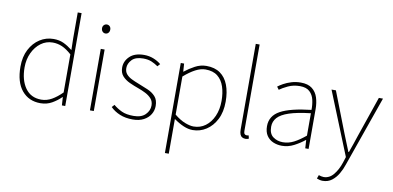

<svg xmlns="http://www.w3.org/2000/svg" viewBox="-84 -985 3009 1470"><g transform="rotate(10 1421.0 -250.0)"><path d="M252 12Q162 12 108 -52.5Q54 -117 54 -238Q54 -315 83.5 -371.5Q113 -428 161.5 -459Q210 -490 268 -490Q312 -490 345.5 -474.5Q379 -459 416 -430L414 -520V-722H444V0H418L414 -64H412Q382 -34 342 -11Q302 12 252 12ZM254 -16Q296 -16 335 -38Q374 -60 414 -100V-396Q374 -432 339 -447Q304 -462 266 -462Q215 -462 174.5 -432Q134 -402 110 -351Q86 -300 86 -238Q86 -139 129.5 -77.5Q173 -16 254 -16Z M636 0V-478H666V0ZM650 -600Q637 -600 627.5 -610Q618 -620 618 -636Q618 -651 627.5 -660.5Q637 -670 650 -670Q664 -670 673 -660.5Q682 -651 682 -636Q682 -620 673 -610Q664 -600 650 -600Z M970 12Q913 12 869.5 -6Q826 -24 796 -54L814 -74Q844 -49 879.5 -32.5Q915 -16 972 -16Q1032 -16 1063 -47Q1094 -78 1094 -118Q1094 -150 1075.5 -171Q1057 -192 1029.5 -206Q1002 -220 974 -230Q937 -243 902 -259Q867 -275 844.5 -300Q822 -325 822 -366Q822 -416 860.5 -453Q899 -490 972 -490Q1011 -490 1045 -476.5Q1079 -463 1104 -442L1086 -422Q1062 -439 1035 -450.5Q1008 -462 970 -462Q910 -462 882 -432.5Q854 -403 854 -368Q854 -339 870 -320.5Q886 -302 911.5 -289.5Q937 -277 966 -266Q1004 -251 1041 -235.5Q1078 -220 1102 -193.5Q1126 -167 1126 -120Q1126 -85 1108 -55Q1090 -25 1055 -6.5Q1020 12 970 12Z M1258 222V-478H1284L1288 -416H1290Q1326 -445 1368.5 -467.5Q1411 -490 1456 -490Q1521 -490 1563.5 -460Q1606 -430 1627 -375Q1648 -320 1648 -246Q1648 -165 1618.5 -107.5Q1589 -50 1541 -19Q1493 12 1436 12Q1402 12 1364.5 -4Q1327 -20 1288 -48V42V222ZM1438 -16Q1490 -16 1530 -45.5Q1570 -75 1593 -127Q1616 -179 1616 -246Q1616 -307 1600 -356Q1584 -405 1548.5 -433.5Q1513 -462 1454 -462Q1417 -462 1376 -440.5Q1335 -419 1288 -378V-82Q1332 -46 1371 -31Q1410 -16 1438 -16Z M1846 8Q1831 8 1820 1.5Q1809 -5 1803.5 -19Q1798 -33 1798 -56V-722H1828V-50Q1828 -34 1834 -27Q1840 -20 1850 -20Q1853 -20 1856.5 -20.5Q1860 -21 1866 -22L1872 2Q1866 5 1860 6.5Q1854 8 1846 8Z M2130 12Q2093 12 2061.5 -1.5Q2030 -15 2011 -43.5Q1992 -72 1992 -117Q1992 -197 2068 -238.5Q2144 -280 2306 -298Q2307 -337 2298.5 -375Q2290 -413 2264 -437.5Q2238 -462 2188 -462Q2137 -462 2096 -442.5Q2055 -423 2032 -406L2016 -428Q2031 -440 2057 -454.5Q2083 -469 2117 -479.5Q2151 -490 2190 -490Q2246 -490 2278 -465Q2310 -440 2323 -399Q2336 -358 2336 -310V0H2310L2306 -64H2304Q2267 -34 2222.5 -11Q2178 12 2130 12ZM2132 -16Q2176 -16 2217 -37Q2258 -58 2306 -98V-272Q2201 -260 2139.5 -239.5Q2078 -219 2051 -189Q2024 -159 2024 -118Q2024 -63 2056.5 -39.5Q2089 -16 2132 -16Z M2484 222Q2472 222 2459.5 219Q2447 216 2438 212L2448 184Q2456 187 2466.5 189.5Q2477 192 2486 192Q2531 192 2563 153Q2595 114 2614 56L2628 12L2430 -478H2464L2586 -164Q2598 -134 2612.5 -98Q2627 -62 2640 -30H2644Q2656 -62 2668 -98Q2680 -134 2690 -164L2798 -478H2830L2638 68Q2626 105 2605.5 140.5Q2585 176 2555 199Q2525 222 2484 222Z"/></g></svg>

Font: Source Sans 3 ExtraLight ExtraLight
Style: Regular
Weight: 250
Version: Version 3.052;hotconv 1.1.0;makeotfexe 2.6.0